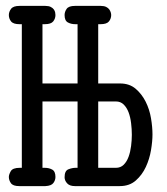

<svg xmlns="http://www.w3.org/2000/svg" viewBox="-20 -631 565 651"><path d="M10 -31Q10 -39 16.5 -50.5Q23 -62 47 -62H54V-549H46Q25 -549 17.5 -558.5Q10 -568 10 -580Q10 -591 17.5 -601Q25 -611 46 -611H134Q145 -611 152 -607.5Q159 -604 162.5 -599Q166 -594 167 -589Q168 -584 168 -580Q168 -568 160.5 -558.5Q153 -549 132 -549H124V-348H243V-549H235Q221 -549 210 -555Q199 -561 199 -580Q199 -591 206 -601Q213 -611 234 -611H322Q333 -611 340 -607.5Q347 -604 350.5 -599Q354 -594 355.5 -589Q357 -584 357 -580Q357 -568 349.5 -558.5Q342 -549 321 -549H313V-348H387Q419 -348 440 -330Q461 -312 474 -286Q487 -260 492 -230Q497 -200 497 -175Q497 -152 492 -122Q487 -92 474.5 -65Q462 -38 440.5 -19Q419 0 386 0H234Q216 0 207.5 -9.5Q199 -19 199 -30Q199 -52 212 -57Q225 -62 236 -62H243V-287H124V-62H132Q146 -62 157 -56Q168 -50 168 -31Q168 -20 161 -10.5Q154 -1 134 0H45Q24 0 17 -10Q10 -20 10 -31ZM373 -62Q389 -62 399.5 -72.5Q410 -83 416 -99.5Q422 -116 424.5 -136Q427 -156 427 -174Q427 -193 424.5 -213.5Q422 -234 416 -250Q410 -266 399.5 -276.5Q389 -287 373 -287H313V-62Z"/></svg>

Font: CMU Typewriter Custom
Style: Regular
Weight: 500
Monospace: yes
Version: Version 0.7.0